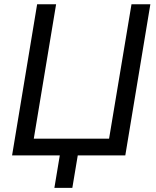

<svg xmlns="http://www.w3.org/2000/svg" viewBox="-20 -748 750 924"><path d="M583 0H38.1L158.7 -727.5H250L142.6 -80.6H504.9L612.8 -727.5H703.6ZM241.7 156.2 272.9 -31.2H359.4L328.1 156.2Z"/></svg>

Font: Inter 20pt
Style: Italic
Weight: 400
Italic angle: -9.3988°
Version: Version 4.001;git-66647c0bb